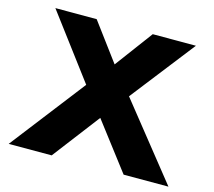

<svg xmlns="http://www.w3.org/2000/svg" viewBox="-114 -966 1234 1106"><g transform="rotate(15 503.0 -412.5)"><path d="M979.3 0 625.1 -444 922.1 -825H664.7L497.5 -600L330.3 -825H83.9L369.9 -444L26.7 0H283L497.5 -281L712 0Z"/></g></svg>

Font: Hussar
Style: BdWide
Weight: 700
Foundry: Cannot Into Space Fonts
Version: Version 2.00